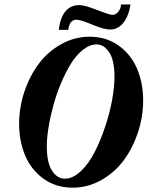

<svg xmlns="http://www.w3.org/2000/svg" viewBox="-20 -844 674 877"><path d="M482.9 -709Q455.6 -709 401.9 -731.4Q348.1 -753.9 329.1 -753.9Q297.4 -753.9 292 -707.5H248.5Q254.9 -763.2 278.8 -792Q302.7 -820.8 342.8 -820.8Q366.7 -820.8 423.8 -798.3Q481 -775.9 495.1 -775.9Q508.3 -775.9 520.3 -790.5Q532.2 -805.2 532.7 -823.7H576.2Q567.9 -770 543.2 -739.5Q518.6 -709 482.9 -709ZM312 13.2Q235.8 13.2 179.4 -27.1Q123 -67.4 95.2 -132.8Q67.4 -198.2 67.4 -278.3Q67.4 -353 91.3 -424.8Q115.2 -496.6 156.7 -552.2Q198.2 -607.9 259.3 -642.1Q320.3 -676.3 389.2 -676.3Q465.3 -676.3 521.7 -636Q578.1 -595.7 606 -530.3Q633.8 -464.8 633.8 -384.8Q633.8 -310.1 609.9 -238.3Q585.9 -166.5 544.4 -110.8Q502.9 -55.2 441.9 -21Q380.9 13.2 312 13.2ZM275.4 -27.8Q313 -27.8 349.1 -62Q385.3 -96.2 412.4 -149.4Q439.5 -202.6 460.4 -265.4Q481.4 -328.1 492.2 -387.9Q502.9 -447.8 502.9 -492.7Q502.9 -568.4 479 -604.7Q455.1 -641.1 421.4 -641.1Q390.1 -641.1 359.4 -616.9Q328.6 -592.8 304.2 -553.5Q279.8 -514.2 258.8 -464.1Q237.8 -414.1 223.6 -362.3Q209.5 -310.5 201.7 -262Q193.8 -213.4 193.8 -176.3Q193.8 -100.6 217.8 -64.2Q241.7 -27.8 275.4 -27.8Z"/></svg>

Font: Elstob ExtraBold
Style: Italic
Weight: 800
Italic angle: -20°
Designer: Peter S. Baker
Version: Version 1.015